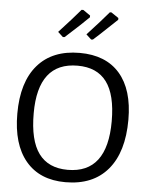

<svg xmlns="http://www.w3.org/2000/svg" viewBox="-58 -912 752 967"><g transform="rotate(5 317.5 -428.0)"><path d="M598 -333Q598 -169 523 -80.5Q448 8 309 8Q179 8 108.5 -76Q38 -160 38 -315Q38 -475 112.5 -561Q187 -647 325 -647Q457 -647 527.5 -566Q598 -485 598 -333ZM120 -324Q120 -187 168.5 -121Q217 -55 315 -55Q515 -55 515 -318Q515 -452 466.5 -517Q418 -582 320 -582Q120 -582 120 -324ZM315 -864H324L360 -839V-830Q324 -794 242 -720L233 -719L207 -743Q279 -821 315 -864ZM458 -864H466L503 -839V-830L417 -749L385 -720L376 -719L350 -743Q422 -821 458 -864Z"/></g></svg>

Font: Alegreya Sans
Style: Regular
Weight: 400
Designer: Juan Pablo del Peral
Foundry: Huerta Tipografica
Version: Version 2.008; ttfautohint (v1.6)